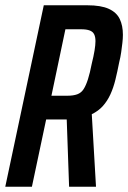

<svg xmlns="http://www.w3.org/2000/svg" viewBox="-21 -708 486 728"><path d="M-1 0 145 -688H310Q362 -688 391.5 -674.5Q421 -661 433 -636Q445 -611 445 -576Q445 -562 443 -545Q441 -528 438.5 -510Q436 -492 431 -472Q424 -436 416.5 -405.5Q409 -375 397.5 -350Q386 -325 369 -306Q352 -287 327 -275L343 0H241L232 -255Q230 -255 226.5 -255Q223 -255 220 -255H154L100 0ZM174 -345H234Q257 -345 272 -350.5Q287 -356 296 -370Q305 -384 312.5 -407.5Q320 -431 327 -467Q334 -495 337.5 -516.5Q341 -538 341 -552Q341 -568 336 -578Q331 -588 319 -592.5Q307 -597 287 -597H227Z"/></svg>

Font: Saira ExtraCondensed SemiBold
Style: Italic
Weight: 600
Width: 2
Italic angle: -12°
Designer: Hector Gatti with collaboration of the Omnibus-Type team
Foundry: Omnibus-Type
Version: Version 1.101